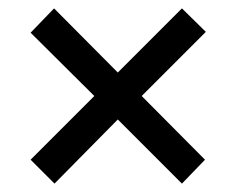

<svg xmlns="http://www.w3.org/2000/svg" viewBox="-20 -648 564 458"><path d="M414 -628 471 -572 318 -419 469 -267 414 -210 261 -363 110 -210 53 -267 205 -419 53 -570 109 -628 261 -475Z"/></svg>

Font: Noto Sans Malayalam UI SemiCondensed Medium
Style: Regular
Weight: 500
Width: 4
Designer: Jelle Bosma - Monotype Design Team
Foundry: Monotype Imaging Inc.
Version: Version 2.104; ttfautohint (v1.8.4.7-5d5b)